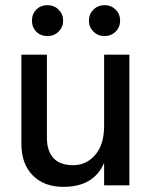

<svg xmlns="http://www.w3.org/2000/svg" viewBox="-20 -719 591 745"><path d="M207.5 -681.5Q225 -664 225 -639Q225 -614 207.5 -596.5Q190 -579 164 -579Q138 -579 121 -596Q104 -613 104 -639Q104 -665 121 -682Q138 -699 164 -699Q190 -699 207.5 -681.5ZM428.5 -682Q446 -665 446 -639Q446 -613 428.5 -596Q411 -579 385.5 -579Q360 -579 342.5 -596.5Q325 -614 325 -639Q325 -664 342.5 -681.5Q360 -699 385.5 -699Q411 -699 428.5 -682ZM482 0H384V-87Q344 6 226 6Q151 6 107 -38.5Q63 -83 63 -161V-507H162V-185Q162 -133 187.5 -105.5Q213 -78 264 -78Q315 -78 349.5 -118Q384 -158 384 -231V-507H482Z"/></svg>

Font: Hind Jalandhar Medium
Style: Regular
Weight: 500
Designer: Namrata Goyal
Foundry: Indian Type Foundry
Version: Version 0.702;PS 1.0;hotconv 1.0.81;makeotf.lib2.5.63406